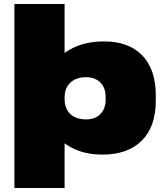

<svg xmlns="http://www.w3.org/2000/svg" viewBox="-20 -760 833 960"><path d="M492 13Q405 13 340 -20.5Q275 -54 239 -114.5Q203 -175 202 -257V-284Q203 -366 240 -426.5Q277 -487 344 -520Q411 -553 500 -553Q623 -553 691 -483Q759 -413 759 -283V-257Q759 -127 689 -57Q619 13 492 13ZM52 -740H303V-396V180H52ZM411 -163Q455 -163 481.5 -189.5Q508 -216 508 -260V-277Q508 -321 481.5 -347.5Q455 -374 411 -374Q361 -374 332 -347Q303 -320 303 -273V-265Q303 -217 331.5 -190Q360 -163 411 -163Z"/></svg>

Font: Pathway Extreme 8pt Thin 12pt Black
Style: Regular
Weight: 900
Version: Version 1.001;gftools[0.9.26]